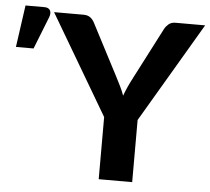

<svg xmlns="http://www.w3.org/2000/svg" viewBox="-219 -801 938 857"><g transform="rotate(5 250.5 -372.0)"><path d="M0 0ZM404 -278.5V0H254V-278.5L-9.5 -725.5H122.5Q142 -725.5 153.8 -716.2Q165.5 -707 172.5 -692.5L291.5 -464Q303.5 -441 313.2 -421Q323 -401 330 -381Q344 -419.5 367.5 -464L485.5 -692.5Q491.5 -704.5 503.5 -715Q515.5 -725.5 534.5 -725.5H667.5ZM-165.5 -556 -139 -744H-54.5Q-35.5 -744 -28.8 -732.2Q-22 -720.5 -29 -701.5L-86.5 -556Z"/></g></svg>

Font: Lato Heavy
Style: Regular
Weight: 800
Designer: Lukasz Dziedzic
Foundry: tyPoland Lukasz Dziedzic
Version: Version 2.007; 2014-02-27